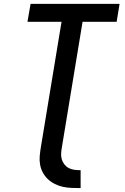

<svg xmlns="http://www.w3.org/2000/svg" viewBox="-20 -755 640 986"><path d="M394 211Q371 211 348 210Q325 209 303.5 204.5Q282 200 262 190Q242 180 226.5 165.5Q211 151 200.5 132Q190 113 186 91Q182 69 184 46Q186 23 190 0L296 -643H121L137 -735H594L579 -643H404L298 0Q295 16 294 32Q293 48 297 62.5Q301 77 310.5 89Q320 101 333 108Q346 115 362 117Q378 119 394 119Z"/></svg>

Font: Iosevka Curly SmBdEx
Style: Italic
Weight: 600
Width: 7
Italic angle: -9°
Monospace: yes
Designer: Belleve Invis
Foundry: Belleve Invis
Version: Version 11.1.0; ttfautohint (v1.8.3)